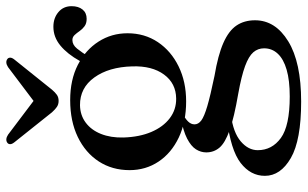

<svg xmlns="http://www.w3.org/2000/svg" viewBox="-202 -516 971 606"><g transform="rotate(-90 283.0 -213.5)"><path d="M346 -21.5Q283.5 -34.5 250.5 -44.2Q217.5 -54 205.2 -63.2Q193 -72.5 193 -84.5Q193 -95.5 202 -104.8Q211 -114 227 -122L214.5 -128Q172.5 -120.5 148.2 -108Q124 -95.5 114.2 -80Q104.5 -64.5 104.5 -47.5Q104.5 -23.5 119.5 -5.8Q134.5 12 174.5 26.2Q214.5 40.5 290 53.5Q345.5 63.5 376.8 75Q408 86.5 420.5 101Q433 115.5 433 135Q433 160 416 178.2Q399 196.5 365.5 206.2Q332 216 281 216Q188.5 216 150 188Q111.5 160 111.5 115Q111.5 85 139.5 61.2Q167.5 37.5 222.5 30.5L210.5 17.5Q112 29.5 71.2 61Q30.5 92.5 30.5 137.5Q30.5 187 86.8 219.5Q143 252 265 252Q389 252 455.2 211.2Q521.5 170.5 521.5 106.5Q521.5 72.5 505 48Q488.5 23.5 450 6.5Q411.5 -10.5 346 -21.5ZM377 -421.5 404.5 -415Q420 -440.5 432 -455.2Q444 -470 459 -470Q468.5 -470 475 -463Q481.5 -456 487.5 -447.2Q493.5 -438.5 502.5 -431.8Q511.5 -425 526 -425Q545 -425 555.5 -438Q566 -451 566 -472.5Q566 -498.5 547.2 -514.2Q528.5 -530 501 -530Q468.5 -530 441.8 -508Q415 -486 393 -446.5ZM480.5 -296Q480.5 -346.5 454.2 -387.5Q428 -428.5 380.8 -452.8Q333.5 -477 269.5 -477Q203 -477 153.2 -453Q103.5 -429 76 -386.8Q48.5 -344.5 48.5 -289.5Q48.5 -238.5 75.5 -198Q102.5 -157.5 151.5 -134.2Q200.5 -111 265.5 -111Q327.5 -111 376 -134.8Q424.5 -158.5 452.5 -200.2Q480.5 -242 480.5 -296ZM253.5 -446Q308 -446.5 341 -400.8Q374 -355 376 -281Q378 -218.5 350.2 -180.8Q322.5 -143 274.5 -142.5Q239.5 -142 212.2 -162.8Q185 -183.5 169 -221Q153 -258.5 151.5 -309Q150.5 -349 162.8 -379.8Q175 -410.5 198.5 -428Q222 -445.5 253.5 -446ZM287 -577.5 160.5 -673Q153 -678 146.2 -678.5Q139.5 -679 134.5 -675Q130.5 -672 130.5 -666.2Q130.5 -660.5 136.5 -653L231 -534.5Q240 -524.5 248 -519Q256 -513.5 267 -513.5Q278.5 -513.5 286.2 -519Q294 -524.5 302.5 -534.5L397.5 -653Q403.5 -660.5 403.5 -666.2Q403.5 -672 399.5 -675Q394.5 -679 387.8 -678.5Q381 -678 373.5 -673L247 -577.5Z"/></g></svg>

Font: Fraunces 24pt
Style: Regular
Weight: 400
Version: Version 1.000;[b76b70a41]